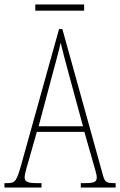

<svg xmlns="http://www.w3.org/2000/svg" viewBox="-22 -845 541 865"><path d="M137 -797H357V-825H137ZM-2 0H165V-20H143C100 -20 89 -28 89 -46C89 -61 101 -101 109 -128L144 -251H358L398 -111C405 -86 414 -58 414 -48C414 -27 406 -20 362 -20H342V0H499V-20H492C458 -20 450 -25 442 -55L259 -714H244L74 -104C54 -32 47 -20 13 -20H-2ZM152 -276 214 -509C229 -567 245 -619 251 -653C259 -620 272 -570 293 -493L352 -276Z"/></svg>

Font: Noto Serif Armenian ExtraCondensed Thin
Style: Regular
Weight: 100
Width: 2
Designer: Monotype Design Team
Foundry: Monotype Imaging Inc.
Version: Version 2.008